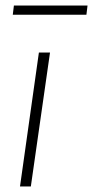

<svg xmlns="http://www.w3.org/2000/svg" viewBox="-20 -671 335 691"><path d="M295 -651H30L26 -618H291ZM160 -482H120L52 0H91Z"/></svg>

Font: Exo 2 Extra Light
Style: Italic
Weight: 250
Italic angle: -8°
Designer: Natanael Gama
Version: Version 1.001;PS 001.001;hotconv 1.0.88;makeotf.lib2.5.64775